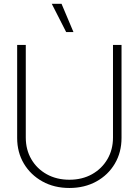

<svg xmlns="http://www.w3.org/2000/svg" viewBox="-20 -959 714 989"><path d="M337.4 9.3Q259.3 9.3 198.5 -24.4Q137.7 -58.1 103 -116.2Q68.4 -174.3 68.4 -248.5V-727.5H112.8V-250.5Q112.8 -188 141.4 -138.9Q169.9 -89.8 220.7 -61.5Q271.5 -33.2 337.4 -33.2Q403.3 -33.2 453.9 -61.5Q504.4 -89.8 533.2 -138.9Q562 -188 562 -250.5V-727.5H606V-248.5Q606 -174.3 571.5 -116Q537.1 -57.6 476.3 -24.2Q415.5 9.3 337.4 9.3ZM320.8 -793.9 246.6 -939.5H296.9L358.4 -793.9Z"/></svg>

Font: Inter Display ExtraLight
Style: Regular
Weight: 200
Designer: Rasmus Andersson
Foundry: rsms
Version: Version 4.000;git-a52131595